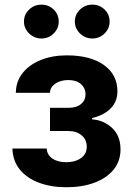

<svg xmlns="http://www.w3.org/2000/svg" viewBox="-20 -789 567 820"><path d="M33 -154.5H179.7Q180.8 -127.5 203.8 -111.9Q226.9 -96.2 263.5 -96.2Q300.4 -96.2 325.5 -113.5Q350.5 -130.7 350.5 -163Q350.5 -192.5 328.8 -210.9Q307.2 -229.4 272 -229.4H193.5V-328.5H272Q306.8 -328.5 326 -344.6Q345.2 -360.8 345.2 -385.7Q345.2 -413 325.5 -430Q305.8 -447.1 272 -447.1Q238.6 -447.1 216.4 -432Q194.2 -416.9 193.5 -392.8H47.6Q48.3 -441.8 77.1 -477.6Q105.8 -513.5 155 -533Q204.2 -552.6 265.3 -552.6Q365.8 -552.6 423.7 -511.4Q481.5 -470.2 481.5 -398.8Q481.5 -355.5 452.9 -326.3Q424.4 -297.2 373.6 -284.8V-279.1Q423.3 -275.9 459 -242.2Q494.7 -208.5 494.7 -151.3Q494.7 -100.5 465 -64.3Q435.4 -28.1 383.2 -8.7Q331 10.7 263.8 10.7Q198.5 10.7 146.8 -8.5Q95.2 -27.7 65 -64.5Q34.8 -101.2 33 -154.5ZM157 -624.6Q126.4 -624.6 104.4 -646.1Q82.4 -667.6 82.4 -696.7Q82.4 -727.3 104.4 -748.2Q126.4 -769.2 157 -769.2Q187.9 -769.2 209.3 -748.2Q230.8 -727.3 230.8 -696.7Q230.8 -667.6 209.3 -646.1Q187.9 -624.6 157 -624.6ZM374.3 -624.6Q343.8 -624.6 321.7 -646.1Q299.7 -667.6 299.7 -696.7Q299.7 -727.3 321.7 -748.2Q343.8 -769.2 374.3 -769.2Q405.2 -769.2 426.7 -748.2Q448.2 -727.3 448.2 -696.7Q448.2 -667.6 426.7 -646.1Q405.2 -624.6 374.3 -624.6Z"/></svg>

Font: Inter UI
Style: Bold
Weight: 700
Designer: Rasmus Andersson
Foundry: rsms
Version: 3.2;8d6f07862